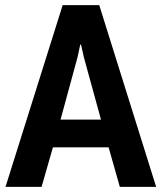

<svg xmlns="http://www.w3.org/2000/svg" viewBox="-20 -731 632 751"><path d="M293.9 -556.6 283.2 -506.8 216.8 -263.2H375L308.1 -506.8L296.9 -556.6ZM448.7 0 404.8 -154.8H187L142.6 0H1.5L225.1 -710.9H368.2L590.8 0Z"/></svg>

Font: Ufes Sans
Style: Bold
Weight: 700
Designer: Ricardo Esteves & Filipe Motta
Foundry: ProDesignUfes - Ricardo Esteves, Filipe Motta (This is a derivative work, based on Roboto family, by Christian Robertson
Version: Version 2.0